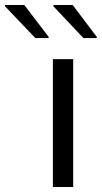

<svg xmlns="http://www.w3.org/2000/svg" viewBox="-124 -746 406 766"><path d="M-104 -721 17 -594H70V-599L-27 -726H-104ZM89 -721 209 -594H262V-599L166 -726H89ZM87 -510V0H168V-510Z"/></svg>

Font: Saira UNSAM
Style: Regular
Weight: 400
Designer: Hector Gatti with collaboration of the Omnibus-Type team
Foundry: Omnibus-Type
Version: Version 0.072;PS 000.072;hotconv 1.0.88;makeotf.lib2.5.64775